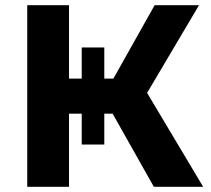

<svg xmlns="http://www.w3.org/2000/svg" viewBox="-20 -720 815 740"><path d="M414 -282H382V-163H295V-282H246V0H85V-700H246V-417H295V-537H382V-417H417L576 -700H747L547 -362L763 0H573Z"/></svg>

Font: Chess Sans
Style: Bold
Weight: 700
Designer: Wolf Bōese
Foundry: Wolf Bōese
Version: Version 7.223